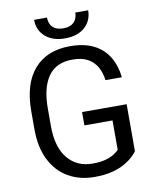

<svg xmlns="http://www.w3.org/2000/svg" viewBox="-97 -971 854 1054"><g transform="rotate(-10 330.0 -443.5)"><path d="M467.8 -897.5Q467.8 -839.8 427.5 -803.7Q387.2 -767.6 316.9 -767.6Q247.6 -767.6 207 -803.7Q166.5 -839.8 166.5 -897.5H238.3Q238.3 -877.9 245.8 -861.1Q253.4 -844.2 270.8 -834Q288.1 -823.7 316.9 -823.7Q345.7 -823.7 363 -834Q380.4 -844.2 388.2 -861.1Q396 -877.9 396 -897.5ZM586.4 -90.8Q576.7 -77.1 558.3 -60.3Q540 -43.5 511.5 -27.3Q482.9 -11.2 441.7 -0.7Q400.4 9.8 344.2 9.8Q261.7 9.8 198.5 -26.9Q135.3 -63.5 99.6 -134Q64 -204.6 64 -307.1V-404.8Q64 -558.1 134.8 -639.4Q205.6 -720.7 334.5 -720.7Q413.6 -720.7 466.8 -693.8Q520 -667 549.6 -618.2Q579.1 -569.3 586.4 -503.4H495.1Q489.7 -545.4 471.7 -577.4Q453.6 -609.4 420.7 -627.7Q387.7 -646 335.4 -646Q244.1 -646 200.2 -583.5Q156.2 -521 156.2 -405.8V-307.1Q156.2 -189 207.8 -126.7Q259.3 -64.5 346.2 -64.5Q392.6 -64.5 422.1 -73.5Q451.7 -82.5 469 -94.2Q486.3 -106 494.6 -115.2V-278.8H337.9V-353H586.4Z"/></g></svg>

Font: Robert Sans Medium
Style: Regular
Weight: 500
Designer: Christian Robertson (extended by Adam Twardoch)
Foundry: Google
Version: Version 12.135;April 2, 2019;FontCreator 11.5.0.2425 64-bit;